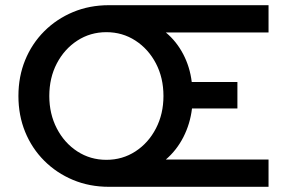

<svg xmlns="http://www.w3.org/2000/svg" viewBox="-20 -720 1107 740"><path d="M400 0Q325 0 261.5 -26.5Q198 -53 150.5 -100.5Q103 -148 77 -211.5Q51 -275 51 -350Q51 -425 77 -488.5Q103 -552 150.5 -599.5Q198 -647 261.5 -673.5Q325 -700 400 -700H1015V-595H619Q660 -561 686 -511.5Q712 -462 719 -404H895V-302H720Q713 -243 687 -192Q661 -141 619 -105H1015V0ZM390 -104Q452 -104 502 -136.5Q552 -169 581 -225Q610 -281 610 -350Q610 -420 581 -475.5Q552 -531 502 -563.5Q452 -596 390 -596Q328 -596 278 -563.5Q228 -531 199 -475.5Q170 -420 170 -350Q170 -281 199 -225Q228 -169 278 -136.5Q328 -104 390 -104Z"/></svg>

Font: Red Hat Text Medium
Style: Regular
Weight: 500
Designer: Pentagram, MCKL
Foundry: Pentagram, MCKL
Version: Version 1.023